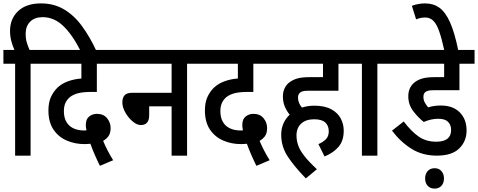

<svg xmlns="http://www.w3.org/2000/svg" viewBox="-20 -916 2813 1130"><path d="M69 -541H0V-622H65Q54 -646 46.5 -674.5Q39 -703 39 -733Q39 -806 87 -851Q135 -896 221 -896Q297 -896 356.5 -861Q416 -826 462.5 -762.5Q509 -699 548 -615H455Q406 -712 352 -763.5Q298 -815 231 -815Q184 -815 157.5 -788.5Q131 -762 131 -717Q131 -688 138 -665Q145 -642 154 -622H243V-541H160V0H69Z M568 60Q533 -11 512 -70Q494 -68 476 -68Q422 -68 373.5 -88.5Q325 -109 295 -153Q265 -197 265 -266Q265 -313 280 -345.5Q295 -378 319 -401Q345 -425 381.5 -438Q418 -451 459 -454V-541H230V-622H683V-541H550V-375H519Q472 -375 442.5 -368Q413 -361 392 -345Q375 -331 365.5 -311Q356 -291 356 -262Q356 -207 387.5 -177.5Q419 -148 478 -148Q484 -148 489 -149Q485 -166 485 -180Q485 -215 505 -230.5Q525 -246 550 -246Q589 -246 610 -220.5Q631 -195 631 -163Q631 -131 618 -114Q605 -97 587 -87Q609 -33 646 27Z M671 -622H1163V-541H1081V0H990V-290H858V-238Q858 -180 809 -180Q786 -180 760.5 -201.5Q735 -223 717.5 -254Q700 -285 700 -314Q700 -339 712.5 -354.5Q725 -370 760 -370H990V-541H671Z M1489 60Q1454 -11 1433 -70Q1415 -68 1397 -68Q1343 -68 1294.5 -88.5Q1246 -109 1216 -153Q1186 -197 1186 -266Q1186 -313 1201 -345.5Q1216 -378 1240 -401Q1266 -425 1302.5 -438Q1339 -451 1380 -454V-541H1151V-622H1604V-541H1471V-375H1440Q1393 -375 1363.5 -368Q1334 -361 1313 -345Q1296 -331 1286.5 -311Q1277 -291 1277 -262Q1277 -207 1308.5 -177.5Q1340 -148 1399 -148Q1405 -148 1410 -149Q1406 -166 1406 -180Q1406 -215 1426 -230.5Q1446 -246 1471 -246Q1510 -246 1531 -220.5Q1552 -195 1552 -163Q1552 -131 1539 -114Q1526 -97 1508 -87Q1530 -33 1567 27Z M1854 -68Q1879 -78 1897 -95.5Q1915 -113 1915 -143Q1915 -176 1894.5 -195Q1874 -214 1829 -214Q1780 -214 1752.5 -188.5Q1725 -163 1725 -119Q1725 -88 1735.5 -59Q1746 -30 1772 3Q1798 36 1845 80L1780 134Q1712 64 1673.5 5.5Q1635 -53 1635 -123Q1635 -160 1648.5 -190Q1662 -220 1685 -241Q1669 -260 1657 -287Q1645 -314 1645 -348Q1645 -374 1654 -394Q1663 -414 1678 -427Q1698 -444 1726 -453Q1754 -462 1804 -462H1881V-541H1592V-622H2054V-541H1972V-382H1795Q1773 -382 1762 -379Q1751 -376 1744 -369Q1734 -360 1734 -341Q1734 -325 1740 -310.5Q1746 -296 1757 -283Q1792 -294 1830 -294Q1891 -294 1929.5 -273Q1968 -252 1985.5 -218.5Q2003 -185 2003 -147Q2003 -88 1973 -52.5Q1943 -17 1890 5Z M2201 -541V0H2110V-541H2041V-622H2284V-541Z M2559 -217Q2537 -217 2515.5 -212Q2494 -207 2474 -198Q2439 -226 2411 -263.5Q2383 -301 2383 -349Q2383 -399 2416 -428Q2434 -444 2462 -453Q2490 -462 2540 -462H2594V-541H2271V-622H2773V-541H2684V-385H2531Q2510 -385 2499.5 -382Q2489 -379 2482 -373Q2472 -364 2472 -346Q2472 -327 2480.5 -312Q2489 -297 2500 -284Q2518 -290 2537 -292.5Q2556 -295 2574 -295Q2646 -295 2686 -254.5Q2726 -214 2726 -148Q2726 -85 2683 -42.5Q2640 0 2551 0Q2466 0 2401.5 -40.5Q2337 -81 2287 -147L2356 -201Q2401 -142 2444.5 -112Q2488 -82 2547 -82Q2635 -82 2635 -151Q2635 -181 2617 -199Q2599 -217 2559 -217ZM2482 134Q2482 108 2497 91Q2512 74 2538 74Q2563 74 2578 91Q2593 108 2593 134Q2593 161 2578 177.5Q2563 194 2538 194Q2512 194 2497 177.5Q2482 161 2482 134Z M2596 -615Q2580 -689 2564.5 -732.5Q2549 -776 2529.5 -794.5Q2510 -813 2483 -813Q2467 -813 2454 -810Q2441 -807 2429 -802L2404 -882Q2443 -896 2482 -896Q2530 -896 2565.5 -871Q2601 -846 2628.5 -785Q2656 -724 2678 -615Z"/></svg>

Font: Noto Sans Devanagari UI Condensed Medium
Style: Regular
Weight: 500
Width: 3
Designer: Jelle Bosma - Monotype Design Team
Foundry: Monotype Imaging Inc.
Version: Version 2.003